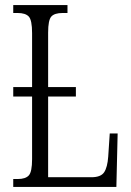

<svg xmlns="http://www.w3.org/2000/svg" viewBox="-20 -734 515 754"><path d="M32 0V-31H50Q80 -31 93 -45Q106 -59 106 -109V-355H32V-392H106V-604Q106 -655 93 -669Q80 -683 49 -683H32V-714H245V-683H226Q194 -683 181.5 -669Q169 -655 169 -606V-392H278V-355H169V-38H339Q376 -38 389 -57.5Q402 -77 405 -119L411 -210H442L437 0Z"/></svg>

Font: Noto Serif ExtraCondensed Light
Style: Regular
Weight: 300
Width: 2
Designer: Monotype Design Team
Foundry: Monotype Imaging Inc.
Version: Version 2.014; ttfautohint (v1.8.4.7-5d5b)